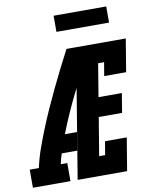

<svg xmlns="http://www.w3.org/2000/svg" viewBox="-141 -1004 857 1078"><g transform="rotate(-10 287.5 -465.5)"><path d="M-42 0V-103H10Q22 -158 41 -211.5Q60 -265 81.5 -318Q103 -371 126.5 -423.5Q150 -476 175 -528Q200 -580 226 -632Q252 -684 279 -735H334L331 -712L388 -687Q333 -583 281 -478Q229 -373 187 -265H256L239 -162H151Q146 -147 142 -132.5Q138 -118 135 -103H172V0ZM213 0 334 -735H617L586 -548H461L474 -625H440L409 -437H542L524 -327H391L355 -110H389L402 -187H526L495 0ZM540 -839H240V-931H540Z"/></g></svg>

Font: Iosevka Curly Slab XBdEx
Style: Italic
Weight: 800
Width: 7
Italic angle: -9°
Monospace: yes
Designer: Belleve Invis
Foundry: Belleve Invis
Version: Version 11.1.0; ttfautohint (v1.8.3)